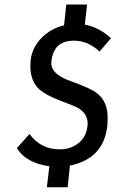

<svg xmlns="http://www.w3.org/2000/svg" viewBox="-20 -710 575 830"><path d="M282.2 5.9 272.5 99.6H182.6L193.4 8.8Q93.8 -4.9 52.7 -69.3L107.4 -130.9Q157.2 -63.5 239.3 -64.5Q285.2 -64.5 319.3 -91.3Q353.5 -118.2 358.4 -167Q363.3 -214.8 319.3 -242.2Q306.6 -250 234.4 -277.3Q176.8 -299.8 149.4 -324.2Q111.3 -361.3 111.3 -421.9Q111.3 -434.6 112.3 -448.2Q118.2 -503.9 160.2 -546.9Q200.2 -586.9 256.8 -600.6L266.6 -690.4H356.4L346.7 -603.5Q406.2 -592.8 460 -544.9L410.2 -487.3Q360.4 -534.2 299.8 -534.2Q210.9 -534.2 202.1 -443.4Q196.3 -390.6 285.2 -359.4Q374 -328.1 402.3 -304.7Q445.3 -269.5 445.3 -201.2Q445.3 -186.5 444.3 -168.9Q429.7 -24.4 282.2 5.9Z"/></svg>

Font: Puritan
Style: Italic
Weight: 400
Version: 2.0a